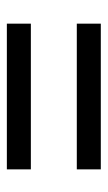

<svg xmlns="http://www.w3.org/2000/svg" viewBox="103 -632 314 560"><g transform="rotate(-90 260.0 -352.0)"><path d="M46 -419H471V-489H46ZM46 -215H471V-285H46Z"/></g></svg>

Font: Noto Sans Ethiopic SemiCondensed
Style: Regular
Weight: 400
Width: 4
Designer: Monotype Design Team
Foundry: Monotype Imaging Inc.
Version: Version 2.102